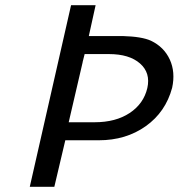

<svg xmlns="http://www.w3.org/2000/svg" viewBox="-20 -715 684 735"><path d="M94 0 252 -695H346L320 -577H450Q523 -575 558 -559Q608 -535 630 -487Q652 -439 639 -379Q614 -286 538 -232Q462 -178 358 -178H230L188 0ZM243 -247H342Q423 -247 476.5 -282.5Q530 -318 544 -378Q557 -436 516 -472Q475 -508 397 -508H304L299 -488Q298 -485 297 -480.5Q296 -476 296 -475Z"/></svg>

Font: Coval
Style: Book Italic
Weight: 350
Foundry: Context Ltd
Version: Version 001.000